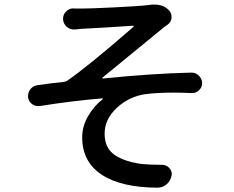

<svg xmlns="http://www.w3.org/2000/svg" viewBox="-20 -787 1040 852"><path d="M312.5 -656.2Q310.5 -656.2 307.6 -656.2Q290 -656.2 276.4 -668Q259.8 -682.6 259.8 -704.1Q259.8 -722.7 273.4 -736.3Q287.1 -750 306.6 -750Q306.6 -750 307.6 -749Q324.2 -749 342.8 -749Q378.9 -749 489.3 -754.4Q599.6 -759.8 639.6 -764.6Q646.5 -765.6 653.3 -766.6Q660.2 -766.6 667 -766.6Q708 -766.6 731.4 -739.3Q741.2 -727.5 741.2 -712.9Q741.2 -710 741.2 -706.1Q738.3 -687.5 722.7 -676.8Q708 -667 699.2 -659.2Q437.5 -444.3 434.6 -442.4Q433.6 -441.4 434.1 -439.9Q434.6 -438.5 436.5 -438.5Q654.3 -460.9 829.1 -464.8Q830.1 -464.8 830.1 -464.8Q849.6 -464.8 862.3 -451.2Q877 -437.5 877 -418Q877 -399.4 863.3 -386.7Q850.6 -374 833 -374Q832 -374 830.1 -374Q789.1 -376 752 -376Q676.8 -376 624 -369.1Q551.8 -358.4 498 -308.1Q444.3 -257.8 444.3 -194.3Q444.3 -130.9 487.3 -100.6Q530.3 -70.3 606.4 -59.6Q646.5 -55.7 689.5 -55.7Q694.3 -55.7 698.2 -55.7Q699.2 -55.7 699.2 -55.7Q718.8 -55.7 731.4 -41Q742.2 -29.3 742.2 -14.6Q742.2 -10.7 741.2 -6.8Q736.3 16.6 718.8 31.2Q701.2 45.9 678.7 45.9Q678.7 45.9 678.7 45.9Q516.6 44.9 430.7 -12.2Q344.7 -69.3 344.7 -177.7Q344.7 -227.5 371.6 -272.9Q398.4 -318.4 435.5 -346.7Q436.5 -347.7 436 -349.1Q435.5 -350.6 433.6 -350.6Q296.9 -338.9 156.2 -316.4Q152.3 -316.4 148.4 -316.4Q133.8 -316.4 122.1 -325.2Q106.4 -336.9 104.5 -356.4Q104.5 -359.4 104.5 -361.3Q104.5 -377.9 115.2 -391.6Q127.9 -407.2 147.5 -409.2Q165 -412.1 205.1 -417Q245.1 -421.9 264.6 -423.8Q272.5 -424.8 278.3 -428.7Q375 -496.1 572.3 -668Q574.2 -668.9 573.2 -670.9Q572.3 -672.9 570.3 -672.9Q548.8 -670.9 457 -665.5Q365.2 -660.2 343.8 -659.2Q329.1 -658.2 312.5 -656.2Z"/></svg>

Font: Gen Jyuu Gothic Medium
Style: Regular
Weight: 500
Designer: [Source Han Sans]
Ryoko NISHIZUKA  (kana & ideographs); Paul D. Hunt (Latin, Greek & Cyrillic); Wenlong ZHANG  (bopomofo
Version: Version 1.002.20150607